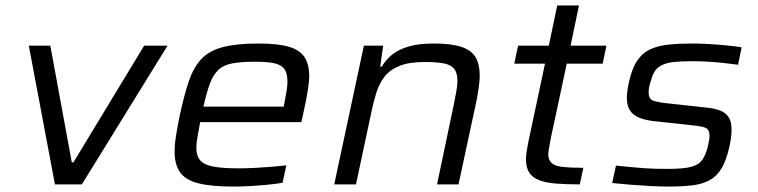

<svg xmlns="http://www.w3.org/2000/svg" viewBox="-20 -678 2787 706"><path d="M182 0 86 -510H165L244 -81H250L510 -510H596L281 0Z M838 8Q757 8 709.5 -4Q662 -16 642 -44.5Q622 -73 622 -121Q622 -147 627.5 -180.5Q633 -214 641 -254Q657 -328 674 -378.5Q691 -429 719.5 -460Q748 -491 798.5 -504.5Q849 -518 930 -518Q1002 -518 1042.5 -506Q1083 -494 1100 -467.5Q1117 -441 1117 -398Q1117 -383 1114 -361Q1111 -339 1106 -312.5Q1101 -286 1094 -255L1088 -229H716Q711 -200 706.5 -176.5Q702 -153 702 -135Q702 -105 716 -88.5Q730 -72 764 -65.5Q798 -59 858 -59Q884 -59 915 -60.5Q946 -62 977 -64.5Q1008 -67 1033 -70L1019 -6Q997 -2 966.5 1Q936 4 902.5 6Q869 8 838 8ZM728 -286H1023L1026 -301Q1031 -326 1034 -344.5Q1037 -363 1037 -378Q1037 -410 1024.5 -425.5Q1012 -441 986 -446Q960 -451 919 -451Q867 -451 834.5 -445Q802 -439 783 -421Q764 -403 752 -371Q740 -339 728 -286Z M1209 0 1318 -510H1389L1378 -433H1384Q1399 -459 1422.5 -477.5Q1446 -496 1482.5 -507Q1519 -518 1574 -518Q1640 -518 1677 -505.5Q1714 -493 1729 -467Q1744 -441 1744 -400Q1744 -382 1740.5 -357.5Q1737 -333 1732 -307L1666 0H1587L1649 -295Q1654 -319 1658 -342Q1662 -365 1662 -380Q1662 -410 1650 -425Q1638 -440 1611.5 -445Q1585 -450 1541 -450Q1484 -450 1448.5 -435.5Q1413 -421 1393.5 -395.5Q1374 -370 1363.5 -336Q1353 -302 1345 -263L1289 0Z M2112 0Q2062 0 2024.5 -3Q1987 -6 1962.5 -15.5Q1938 -25 1926 -43.5Q1914 -62 1914 -93Q1914 -102 1915.5 -113.5Q1917 -125 1919.5 -138Q1922 -151 1924 -162L1984 -444H1871L1885 -510H1998L2029 -658H2109L2078 -510H2210L2196 -444H2064L2005 -168Q2003 -157 2001 -145.5Q1999 -134 1997.5 -125Q1996 -116 1996 -111Q1996 -89 2009 -78Q2022 -67 2050 -64Q2078 -61 2125 -61Z M2440 8Q2408 8 2370.5 6Q2333 4 2296.5 1Q2260 -2 2231 -5L2245 -69Q2277 -66 2302 -63.5Q2327 -61 2348 -59.5Q2369 -58 2390 -57.5Q2411 -57 2436 -57Q2491 -57 2519.5 -64Q2548 -71 2561 -88.5Q2574 -106 2582 -136Q2585 -150 2587 -160.5Q2589 -171 2589 -178Q2589 -202 2574.5 -208Q2560 -214 2528 -217L2380 -233Q2328 -240 2306.5 -260Q2285 -280 2285 -318Q2285 -328 2287 -344Q2289 -360 2293 -378Q2304 -427 2323.5 -455.5Q2343 -484 2371.5 -497Q2400 -510 2438.5 -514Q2477 -518 2527 -518Q2556 -518 2588.5 -516Q2621 -514 2652.5 -511Q2684 -508 2707 -504L2694 -440Q2664 -444 2635.5 -447Q2607 -450 2579.5 -451.5Q2552 -453 2524 -453Q2483 -453 2453 -449.5Q2423 -446 2403 -432Q2383 -418 2374 -383Q2370 -372 2367.5 -360.5Q2365 -349 2365 -339Q2365 -316 2378.5 -309.5Q2392 -303 2426 -299L2572 -283Q2606 -280 2627 -272Q2648 -264 2659 -247.5Q2670 -231 2670 -201Q2670 -189 2668 -172Q2666 -155 2661 -134Q2650 -87 2633 -58.5Q2616 -30 2589.5 -15.5Q2563 -1 2526 3.5Q2489 8 2440 8Z"/></svg>

Font: Saira SemiExpanded
Style: Italic
Weight: 400
Width: 6
Italic angle: -12°
Designer: Hector Gatti with collaboration of the Omnibus-Type team
Foundry: Omnibus-Type
Version: Version 1.101